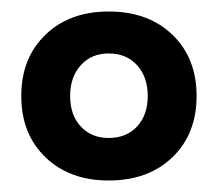

<svg xmlns="http://www.w3.org/2000/svg" viewBox="-20 -648 367 334"><path d="M322 -481Q322 -415 280 -374.5Q238 -334 169 -334Q101 -334 59 -374.5Q17 -415 17 -481Q17 -547 59 -587.5Q101 -628 169 -628Q238 -628 280 -587.5Q322 -547 322 -481ZM237 -481Q237 -514 218.5 -534.5Q200 -555 169 -555Q139 -555 120.5 -534.5Q102 -514 102 -481Q102 -448 120.5 -428Q139 -408 169 -408Q200 -408 218.5 -428Q237 -448 237 -481Z"/></svg>

Font: Goli Bold
Style: Regular
Weight: 700
Designer: jaikishan Patel
Foundry: MagicType
Version: Version 1.000